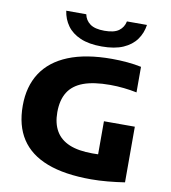

<svg xmlns="http://www.w3.org/2000/svg" viewBox="-88 -876 852 958"><g transform="rotate(10 338.0 -396.5)"><path d="M437.5 7.5Q303 7.5 214.5 -26.5Q126 -60.5 82.2 -127.8Q38.5 -195 38.5 -295.5Q38.5 -393 83.2 -461.8Q128 -530.5 216.5 -566.5Q305 -602.5 436.5 -602.5Q475.5 -602.5 514.5 -599Q553.5 -595.5 586 -588.5V-459Q554.5 -465.5 520.2 -469.2Q486 -473 450.5 -473Q367.5 -473 315.5 -453.8Q263.5 -434.5 238.8 -394.8Q214 -355 214 -293Q214 -236.5 236.5 -198Q259 -159.5 305 -140.2Q351 -121 422 -121Q448.5 -121 478.5 -123Q508.5 -125 532.5 -129L451 -62V-289H607.5V-7Q565 -0.5 521.2 3.5Q477.5 7.5 437.5 7.5ZM375 -654.5Q310 -654.5 266.5 -673.2Q223 -692 199.5 -724.8Q176 -757.5 170 -799.5H271.5Q277.5 -769.5 301.8 -751.8Q326 -734 375 -734Q424 -734 447.8 -751.8Q471.5 -769.5 477.5 -799.5H579Q573 -757.5 549.5 -724.8Q526 -692 483 -673.2Q440 -654.5 375 -654.5Z"/></g></svg>

Font: Encode Sans SC SemiExpanded
Style: Bold
Weight: 700
Width: 6
Designer: Multiple Designers
Foundry: Impallari Type
Version: Version 3.002